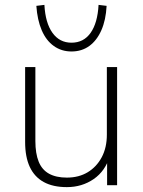

<svg xmlns="http://www.w3.org/2000/svg" viewBox="-20 -759 585 787"><path d="M254 8Q197 8 159 -13Q121 -34 102 -75Q83 -116 83 -177V-484H125V-181Q125 -130 138.5 -96.5Q152 -63 181 -47Q210 -31 254 -31Q303 -31 339.5 -53Q376 -75 397 -114.5Q418 -154 418 -207V-484H460V0H419V-121H431Q412 -58 364 -25Q316 8 254 8ZM273 -548Q232 -548 200.5 -570.5Q169 -593 151 -635Q133 -677 129 -735L162 -739Q166 -665 195 -624.5Q224 -584 273 -584Q323 -584 351.5 -624.5Q380 -665 384 -739L417 -735Q414 -677 395.5 -635Q377 -593 346 -570.5Q315 -548 273 -548Z"/></svg>

Font: Nunito Sans 12pt ExtraLight
Style: Regular
Weight: 200
Version: Version 3.101;gftools[0.9.27]